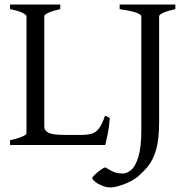

<svg xmlns="http://www.w3.org/2000/svg" viewBox="-20 -635 821 841"><path d="M461 -119Q458 -77 451.5 -46Q445 -15 441 0H24V-21Q58 -28 77 -36.5Q96 -45 96 -51V-564Q96 -570 78 -579Q60 -588 24 -595V-615H244V-595Q212 -588 193 -579.5Q174 -571 174 -564V-80Q174 -63 192.5 -53.5Q211 -44 265 -44H334Q364 -44 382 -49.5Q400 -55 413.5 -72.5Q427 -90 440 -128ZM748 -595Q715 -588 696 -579.5Q677 -571 677 -564V-101Q677 -23 663.5 22Q650 67 628 93.5Q606 120 581 141Q554 161 519 173.5Q484 186 465 186Q446 186 427.5 178.5Q409 171 396.5 161Q384 151 384 146Q384 141 395 130.5Q406 120 419 110.5Q432 101 441 98Q468 115 483.5 120Q499 125 518 125Q536 125 554.5 109.5Q573 94 586 52.5Q599 11 599 -65V-564Q599 -570 581 -578Q563 -586 504 -595V-615H748Z"/></svg>

Font: ChillKai
Style: Regular
Weight: 400
Designer: ChillType
Foundry: 寒蝉字型
Version: Version 2.000